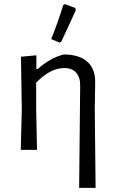

<svg xmlns="http://www.w3.org/2000/svg" viewBox="-20 -729 558 934"><path d="M288 -705 296 -709 346 -690 349 -680Q341 -663 316.5 -609Q292 -555 278 -526L269 -522L229 -539Q261 -618 288 -705ZM157 -460V-393H163Q225 -448 290 -464Q365 -464 404.5 -429Q444 -394 443 -329L441 -199L445 185H365L370 -311Q371 -352 351 -375Q331 -398 292 -398Q225 -398 156 -327V-201L160 0H81L86 -194L82 -453Z"/></svg>

Font: Alegreya Sans SC
Style: Regular
Weight: 400
Designer: Juan Pablo del Peral
Foundry: Huerta Tipografica
Version: Version 2.007